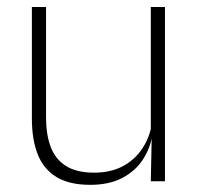

<svg xmlns="http://www.w3.org/2000/svg" viewBox="-20 -506 556 536"><path d="M69 -486.5H108.5V-178.5Q108.5 -130.5 121.5 -96Q134.5 -61.5 164 -42.8Q193.5 -24 243 -24Q289 -24 322.8 -42Q356.5 -60 377.2 -91.2Q398 -122.5 404.5 -162.5L415.5 -130.5H405.5Q400 -93 379 -60.8Q358 -28.5 321.2 -9.2Q284.5 10 232 10Q173 10 137 -12.2Q101 -34.5 85 -75.8Q69 -117 69 -175ZM401 -486.5H440.5V0H401L403.5 -123.5L401 -125.5Z"/></svg>

Font: Anek Devanagari Medium ExtraLight
Style: Regular
Weight: 250
Version: Version 1.003